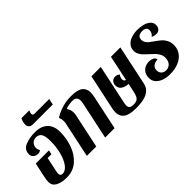

<svg xmlns="http://www.w3.org/2000/svg" viewBox="-11 -1430 2082 2082"><g transform="rotate(-45 1030.0 -389.0)"><path d="M480.5 -387.7Q480.5 -288.1 447.3 -196Q414.1 -104 346.7 -45.4Q279.3 13.2 181.6 13.2Q100.6 13.2 52.7 -13.9Q4.9 -41 4.9 -94.2Q4.9 -123 14.2 -167L50.3 -333H193.8H252.4L241.7 -284.2H183.6L148.9 -121.1Q143.6 -97.7 143.6 -83Q143.6 -67.9 152.3 -57.9Q161.1 -47.9 177.7 -47.9Q221.7 -47.9 258.1 -95.5Q294.4 -143.1 315.4 -222.9Q336.4 -302.7 336.4 -395.5Q336.4 -470.7 315.4 -502Q294.4 -533.2 251.5 -533.2Q227.5 -533.2 209.2 -521.7Q190.9 -510.3 180.9 -491.5Q170.9 -472.7 170.9 -452.1Q170.9 -427.2 186 -404.8Q176.8 -396.5 167.5 -392.8Q158.2 -389.2 145 -389.2Q112.3 -389.2 90.6 -407.5Q68.8 -425.8 68.8 -457Q68.8 -526.9 134.8 -553.5Q200.7 -580.1 284.7 -580.1Q377 -580.1 428.7 -530.5Q480.5 -481 480.5 -387.7Z M267.6 -711.9Q267.6 -731.4 273.2 -752.7Q278.8 -773.9 288.6 -790.5H409.2Q396.5 -767.1 396.5 -749Q396.5 -738.8 401.9 -731.7Q407.2 -724.6 419.4 -724.6H648.4L633.3 -655.3H329.1Q298.8 -655.3 283.2 -671.1Q267.6 -687 267.6 -711.9Z M587.9 -412.1Q590.8 -424.8 590.8 -443.8Q590.8 -474.6 580.1 -500L582 -508.8Q639.2 -542.5 702.9 -561.3Q766.6 -580.1 833 -580.1Q934.1 -580.1 975.6 -548.3Q1017.1 -516.6 1017.1 -456.1Q1017.1 -431.2 1008.8 -392.1L925.8 0H781.7L873 -430.2Q877.9 -454.6 877.9 -469.2Q877.9 -533.2 813 -533.2Q784.7 -533.2 758.3 -528.8Q731.9 -524.4 711.9 -517.1L710 -507.8Q732.9 -472.2 732.9 -431.2Q732.9 -415.5 729 -396L645 0H501Z M1589.4 -575.2 1492.7 -118.2Q1479 -52.2 1420.2 -19.5Q1361.3 13.2 1245.6 13.2Q1143.1 13.2 1098.1 -19.8Q1053.2 -52.7 1053.2 -113.3Q1053.2 -142.1 1060.5 -174.8L1146 -575.2H1289.6L1194.8 -128.9Q1189 -102.1 1189 -83Q1189 -58.1 1203.9 -46.1Q1218.8 -34.2 1249.5 -34.2Q1282.2 -34.2 1301.3 -43Q1320.3 -51.8 1331.8 -72.8Q1343.3 -93.8 1351.6 -133.8L1372.6 -231.4Q1317.4 -235.4 1288.1 -257.8Q1258.8 -280.3 1258.8 -321.8Q1258.8 -350.1 1276.1 -370.6Q1293.5 -391.1 1324.7 -391.1Q1358.4 -391.1 1377.9 -369.1Q1367.7 -360.4 1362.3 -345.5Q1356.9 -330.6 1356.9 -315.9Q1356.9 -302.2 1363 -294.2Q1369.1 -286.1 1383.3 -282.7L1445.3 -575.2Z M1573.2 -121.1Q1573.2 -161.6 1590.3 -190.4Q1607.4 -219.2 1637 -233.6Q1666.5 -248 1703.1 -248Q1730.5 -248 1755.1 -236.1Q1779.8 -224.1 1782.2 -196.8Q1741.7 -196.8 1716.3 -177Q1690.9 -157.2 1690.9 -121.1Q1690.9 -88.4 1710.7 -68.1Q1730.5 -47.9 1765.1 -47.9Q1807.1 -47.9 1831.5 -75.7Q1856 -103.5 1856 -152.8Q1856 -182.1 1842.8 -207.3Q1829.6 -232.4 1810.8 -252.2Q1792 -272 1759.8 -300.8Q1728 -328.6 1709.2 -348.4Q1690.4 -368.2 1677.5 -392.8Q1664.6 -417.5 1664.6 -445.8Q1664.6 -489.7 1690.4 -520Q1716.3 -550.3 1759.5 -565.2Q1802.7 -580.1 1855.5 -580.1Q1901.4 -580.1 1942.6 -568.6Q1983.9 -557.1 2009.8 -533.4Q2035.6 -509.8 2035.6 -474.1Q2035.6 -441.9 2018.1 -421.4Q2000.5 -400.9 1969.7 -400.9Q1954.6 -400.9 1936.8 -405Q1918.9 -409.2 1910.6 -417Q1926.8 -427.2 1936.3 -444.6Q1945.8 -461.9 1945.8 -483.9Q1945.8 -508.8 1928 -521Q1910.2 -533.2 1883.8 -533.2Q1848.6 -533.2 1828.1 -519.3Q1807.6 -505.4 1807.6 -471.2Q1807.6 -447.8 1819.3 -429.2Q1831.1 -410.6 1848.1 -396.5Q1865.2 -382.3 1896 -361.3Q1935.1 -334.5 1959.7 -313Q1984.4 -291.5 2001.7 -258.5Q2019 -225.6 2019 -181.2Q2019 -124.5 1988 -80.3Q1957 -36.1 1899.4 -11.5Q1841.8 13.2 1764.2 13.2Q1716.3 13.2 1672.6 -1.2Q1628.9 -15.6 1601.1 -45.9Q1573.2 -76.2 1573.2 -121.1Z"/></g></svg>

Font: Pattaya
Style: Regular
Weight: 400
Designer: Pablo Impallari / Thai characters Designed by Thanarat Vachiruckul and Suppakit Chalermlarp
Foundry: Pablo Impallari
Version: Version 2.000